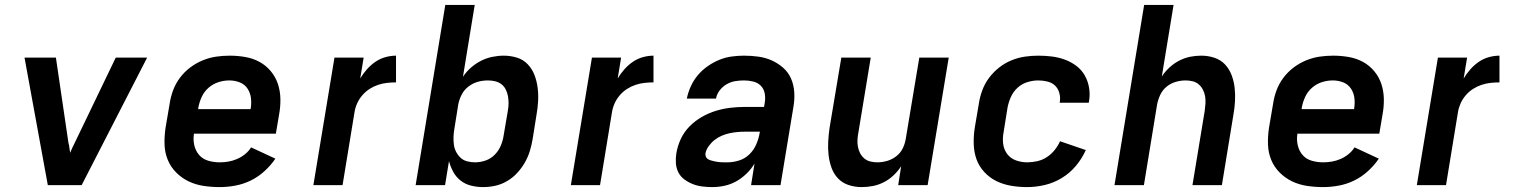

<svg xmlns="http://www.w3.org/2000/svg" viewBox="-20 -755 6190 783"><path d="M175 0 80 -520H208L259 -173Q262 -163 263 -152.5Q264 -142 266 -132Q270 -142 275 -152.5Q280 -163 285 -173L452 -520H580L313 0Z M876 8Q842 8 809.5 3Q777 -2 749 -15.5Q721 -29 698.5 -51.5Q676 -74 664 -103.5Q652 -133 651 -166Q650 -199 655 -233L672 -333Q676 -360 686 -387Q696 -414 714 -438Q732 -462 756 -480Q780 -498 807 -509Q834 -520 861.5 -524Q889 -528 917 -528Q949 -528 980.5 -522.5Q1012 -517 1038.5 -502.5Q1065 -488 1084.5 -464.5Q1104 -441 1113.5 -412Q1123 -383 1123.5 -351Q1124 -319 1118 -287L1105 -210H771Q767 -185 772.5 -162Q778 -139 792.5 -122.5Q807 -106 829.5 -99.5Q852 -93 876 -93Q894 -93 911.5 -96Q929 -99 946.5 -106.5Q964 -114 979 -126Q994 -138 1004 -154L1103 -108Q1084 -80 1058 -56.5Q1032 -33 1002 -18.5Q972 -4 939.5 2Q907 8 876 8ZM788 -310H1002Q1006 -333 1003.5 -354.5Q1001 -376 989.5 -393.5Q978 -411 958 -419Q938 -427 915 -427Q893 -427 871 -420Q849 -413 831 -397.5Q813 -382 803 -360.5Q793 -339 789 -317Z M1258 0 1344 -520H1463L1449 -435Q1461 -455 1476.5 -472.5Q1492 -490 1511 -503Q1530 -516 1552 -522Q1574 -528 1595 -528V-419Q1577 -419 1558.5 -417Q1540 -415 1522 -409Q1504 -403 1487.5 -392.5Q1471 -382 1458 -367Q1445 -352 1437 -334.5Q1429 -317 1426 -299L1377 0Z M1950 8Q1925 8 1901 2Q1877 -4 1858.5 -18.5Q1840 -33 1828.5 -54Q1817 -75 1811 -98L1795 0H1675L1796 -735H1916L1868 -442Q1882 -463 1901 -479.5Q1920 -496 1941.5 -507Q1963 -518 1987 -523Q2011 -528 2034 -528Q2062 -528 2088 -520Q2114 -512 2132 -493Q2150 -474 2159.5 -449.5Q2169 -425 2172.5 -398Q2176 -371 2174.5 -343Q2173 -315 2168 -287L2152 -187Q2148 -163 2140.5 -138.5Q2133 -114 2120 -91.5Q2107 -69 2089 -49.5Q2071 -30 2048 -16.5Q2025 -3 2000 2.5Q1975 8 1950 8ZM1918 -93Q1939 -93 1960.5 -100.5Q1982 -108 1998 -124.5Q2014 -141 2022.5 -161.5Q2031 -182 2034 -203L2051 -303Q2054 -319 2054 -334Q2054 -349 2051.5 -363Q2049 -377 2042.5 -390Q2036 -403 2025 -411.5Q2014 -420 1999.5 -423.5Q1985 -427 1970 -427Q1949 -427 1929 -421.5Q1909 -416 1891 -402.5Q1873 -389 1863 -369.5Q1853 -350 1849 -330L1833 -230Q1830 -213 1829.5 -197Q1829 -181 1831 -165Q1833 -149 1840.5 -135Q1848 -121 1859 -111Q1870 -101 1885.5 -97Q1901 -93 1918 -93Z M2308 0 2394 -520H2513L2499 -435Q2511 -455 2526.5 -472.5Q2542 -490 2561 -503Q2580 -516 2602 -522Q2624 -528 2645 -528V-419Q2627 -419 2608.5 -417Q2590 -415 2572 -409Q2554 -403 2537.5 -392.5Q2521 -382 2508 -367Q2495 -352 2487 -334.5Q2479 -317 2476 -299L2427 0Z M2885 8Q2865 8 2844.5 5.5Q2824 3 2806 -4Q2788 -11 2772 -22.5Q2756 -34 2747 -51Q2738 -68 2736.5 -88.5Q2735 -109 2738 -129Q2743 -159 2756 -187.5Q2769 -216 2791.5 -239Q2814 -262 2842 -278Q2870 -294 2899.5 -303Q2929 -312 2959 -315.5Q2989 -319 3019 -319H3096L3099 -338Q3102 -356 3098.5 -374.5Q3095 -393 3082.5 -405.5Q3070 -418 3051.5 -422.5Q3033 -427 3014 -427Q2996 -427 2978 -424Q2960 -421 2943.5 -411.5Q2927 -402 2915 -386.5Q2903 -371 2900 -353H2781Q2786 -378 2797 -402.5Q2808 -427 2825.5 -448Q2843 -469 2866 -485Q2889 -501 2913.5 -511Q2938 -521 2963.5 -524.5Q2989 -528 3014 -528Q3044 -528 3073 -524Q3102 -520 3127.5 -508.5Q3153 -497 3174 -478.5Q3195 -460 3206 -434.5Q3217 -409 3219 -380Q3221 -351 3216 -321L3163 0H3043L3057 -88Q3044 -66 3024.5 -47Q3005 -28 2982.5 -15.5Q2960 -3 2935 2.5Q2910 8 2885 8ZM2947 -93Q2970 -93 2994 -100.5Q3018 -108 3036 -125.5Q3054 -143 3064 -166Q3074 -189 3078 -213L3079 -218H3019Q3003 -218 2986.5 -216.5Q2970 -215 2954.5 -211.5Q2939 -208 2923.5 -201.5Q2908 -195 2894.5 -184.5Q2881 -174 2870.5 -159.5Q2860 -145 2857 -130Q2856 -123 2858.5 -116.5Q2861 -110 2866.5 -106.5Q2872 -103 2878.5 -101Q2885 -99 2892 -97.5Q2899 -96 2905 -95Q2911 -94 2918.5 -93.5Q2926 -93 2933 -93Q2940 -93 2947 -93Z M3494 8Q3466 8 3440.5 -0.5Q3415 -9 3397.5 -27.5Q3380 -46 3371 -71Q3362 -96 3359 -123Q3356 -150 3357.5 -177.5Q3359 -205 3363 -233L3411 -520H3531L3481 -217Q3478 -202 3477 -187Q3476 -172 3478.5 -157.5Q3481 -143 3487.5 -130.5Q3494 -118 3504.5 -109Q3515 -100 3529 -96.5Q3543 -93 3558 -93Q3578 -93 3598.5 -99Q3619 -105 3636 -118.5Q3653 -132 3662 -151Q3671 -170 3674 -190L3729 -520H3849L3763 0H3643L3655 -77Q3642 -57 3624 -40Q3606 -23 3584.5 -12Q3563 -1 3540 3.5Q3517 8 3494 8Z M4169 8Q4135 8 4103 2.5Q4071 -3 4043.5 -16.5Q4016 -30 3994.5 -53Q3973 -76 3962.5 -105Q3952 -134 3951 -167Q3950 -200 3955 -233L3972 -333Q3976 -360 3986 -387Q3996 -414 4013.5 -437.5Q4031 -461 4054.5 -479.5Q4078 -498 4105 -509Q4132 -520 4159.5 -524Q4187 -528 4214 -528Q4243 -528 4270.5 -524.5Q4298 -521 4323.5 -511.5Q4349 -502 4370 -486Q4391 -470 4404 -447Q4417 -424 4421.5 -396.5Q4426 -369 4421 -341L4420 -336H4301L4302 -338Q4305 -358 4300 -376Q4295 -394 4282.5 -406Q4270 -418 4251.5 -422.5Q4233 -427 4214 -427Q4192 -427 4169.5 -420Q4147 -413 4129.5 -397Q4112 -381 4102.5 -359.5Q4093 -338 4089 -317L4073 -217Q4068 -192 4071 -168.5Q4074 -145 4087.5 -127Q4101 -109 4123 -101Q4145 -93 4169 -93Q4189 -93 4209.5 -97.5Q4230 -102 4248 -113.5Q4266 -125 4280 -142Q4294 -159 4303 -179L4408 -143Q4393 -109 4368 -79Q4343 -49 4310 -29Q4277 -9 4240.5 -0.5Q4204 8 4169 8Z M4525 0 4646 -735H4766L4718 -443Q4731 -463 4749.5 -480Q4768 -497 4789.5 -508Q4811 -519 4833.5 -523.5Q4856 -528 4879 -528Q4907 -528 4932.5 -519.5Q4958 -511 4975.5 -492.5Q4993 -474 5002.5 -449Q5012 -424 5015 -397Q5018 -370 5016.5 -342.5Q5015 -315 5010 -287L4963 0H4843L4893 -303Q4895 -318 4896 -333Q4897 -348 4894.5 -362.5Q4892 -377 4885.5 -389.5Q4879 -402 4868.5 -411Q4858 -420 4844 -423.5Q4830 -427 4815 -427Q4795 -427 4774.5 -421Q4754 -415 4737.5 -401.5Q4721 -388 4712 -369Q4703 -350 4699 -330L4645 0Z M5376 8Q5342 8 5309.5 3Q5277 -2 5249 -15.5Q5221 -29 5198.5 -51.5Q5176 -74 5164 -103.5Q5152 -133 5151 -166Q5150 -199 5155 -233L5172 -333Q5176 -360 5186 -387Q5196 -414 5214 -438Q5232 -462 5256 -480Q5280 -498 5307 -509Q5334 -520 5361.5 -524Q5389 -528 5417 -528Q5449 -528 5480.5 -522.5Q5512 -517 5538.5 -502.5Q5565 -488 5584.5 -464.5Q5604 -441 5613.5 -412Q5623 -383 5623.5 -351Q5624 -319 5618 -287L5605 -210H5271Q5267 -185 5272.5 -162Q5278 -139 5292.5 -122.5Q5307 -106 5329.5 -99.5Q5352 -93 5376 -93Q5394 -93 5411.5 -96Q5429 -99 5446.5 -106.5Q5464 -114 5479 -126Q5494 -138 5504 -154L5603 -108Q5584 -80 5558 -56.5Q5532 -33 5502 -18.5Q5472 -4 5439.5 2Q5407 8 5376 8ZM5288 -310H5502Q5506 -333 5503.5 -354.5Q5501 -376 5489.5 -393.5Q5478 -411 5458 -419Q5438 -427 5415 -427Q5393 -427 5371 -420Q5349 -413 5331 -397.5Q5313 -382 5303 -360.5Q5293 -339 5289 -317Z M5758 0 5844 -520H5963L5949 -435Q5961 -455 5976.5 -472.5Q5992 -490 6011 -503Q6030 -516 6052 -522Q6074 -528 6095 -528V-419Q6077 -419 6058.5 -417Q6040 -415 6022 -409Q6004 -403 5987.5 -392.5Q5971 -382 5958 -367Q5945 -352 5937 -334.5Q5929 -317 5926 -299L5877 0Z"/></svg>

Font: Iosevka Aile
Style: Bold Italic
Weight: 700
Italic angle: -9°
Designer: Belleve Invis
Foundry: Belleve Invis
Version: Version 28.0.1; ttfautohint (v1.8.4)